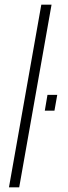

<svg xmlns="http://www.w3.org/2000/svg" viewBox="-20 -805 291 825"><path d="M18.5 0H62.5L201.5 -785H157.5ZM184 -397.5 172.5 -329.5H214L226 -397.5Z"/></svg>

Font: Anybody SemiExpanded ExtraLight
Style: Italic
Weight: 250
Width: 6
Italic angle: -10°
Version: Version 1.113;gftools[0.9.25]